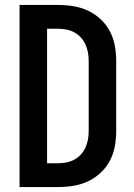

<svg xmlns="http://www.w3.org/2000/svg" viewBox="-20 -755 540 775"><path d="M59 0V-735H215Q246 -735 276.5 -730Q307 -725 335 -712Q363 -699 386 -677.5Q409 -656 423.5 -628.5Q438 -601 443.5 -570.5Q449 -540 449 -509V-226Q449 -195 443.5 -164.5Q438 -134 423.5 -106.5Q409 -79 386 -57.5Q363 -36 335 -23Q307 -10 276.5 -5Q246 0 215 0ZM170 -96H215Q232 -96 249 -99.5Q266 -103 280.5 -111Q295 -119 306.5 -131.5Q318 -144 325 -159.5Q332 -175 335 -192Q338 -209 338 -226V-509Q338 -526 335 -543Q332 -560 325 -575.5Q318 -591 306.5 -603.5Q295 -616 280.5 -624Q266 -632 249 -635.5Q232 -639 215 -639H170Z"/></svg>

Font: Iosevka Web
Style: Bold
Weight: 700
Monospace: yes
Designer: Belleve Invis
Foundry: Belleve Invis
Version: Version 28.0.3; ttfautohint (v1.8.3)